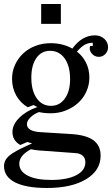

<svg xmlns="http://www.w3.org/2000/svg" viewBox="-24 -694 558 956"><path d="M210 242Q106 242 51 214Q-4 186 -4 133Q-4 104 21 82Q46 60 116 29L136 20L112 13L77 28Q58 17 48 1Q38 -15 38 -37Q38 -74 72.5 -108Q107 -142 162 -161L143 -171L114 -160Q77 -182 56.5 -219Q36 -256 36 -302Q36 -339 51 -371.5Q66 -404 91.5 -428Q117 -452 152.5 -465.5Q188 -479 229 -479Q259 -479 286.5 -472Q314 -465 336 -452Q361 -486 389 -502Q417 -518 448 -518Q476 -518 495 -501Q514 -484 514 -459Q514 -439 500.5 -425Q487 -411 468 -411Q446 -411 432 -428.5Q418 -446 425 -465H438V-481Q416 -481 398.5 -471.5Q381 -462 359 -437Q388 -415 404.5 -381.5Q421 -348 421 -308Q421 -271 406 -238Q391 -205 365 -181.5Q339 -158 304 -144Q269 -130 229 -130Q213 -130 198 -131.5Q183 -133 170 -136Q144 -126 127 -109Q110 -92 110 -76Q110 -58 127 -48Q144 -38 178 -36L323 -27Q403 -23 440 3.5Q477 30 477 81Q477 155 404.5 198.5Q332 242 210 242ZM230 -167Q273 -167 299 -203.5Q325 -240 325 -300Q325 -365 298 -403Q271 -441 225 -441Q182 -441 157 -405Q132 -369 132 -308Q132 -243 158.5 -205Q185 -167 230 -167ZM231 202Q310 202 355.5 178.5Q401 155 401 114Q401 93 387.5 81Q374 69 348 68L169 55Q159 54 148.5 52.5Q138 51 130 49Q100 65 86 83Q72 101 72 121Q72 159 114 180.5Q156 202 231 202ZM181 -575V-674H279V-575Z"/></svg>

Font: Redaction
Style: Regular
Weight: 400
Designer: Jeremy Mickel / Forest Young
Foundry: MCKL
Version: Version 2.001; Redaction